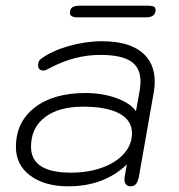

<svg xmlns="http://www.w3.org/2000/svg" viewBox="-20 -645 628 675"><path d="M36 -128Q36 -216 102 -267Q168 -318 281 -318Q340 -318 389.5 -300Q439 -282 458 -254L471 -327Q474 -344 474 -358Q474 -407 440 -429.5Q406 -452 333 -452Q241 -452 154 -405Q140 -397 133 -397Q114 -397 114 -416Q114 -431 124 -438Q162 -466 221 -483Q280 -500 339 -500Q429 -500 476.5 -463Q524 -426 524 -357Q524 -341 521 -323L468 -22Q464 -5 457.5 2.5Q451 10 439 10Q427 10 421.5 1.5Q416 -7 418 -22L426 -67Q346 10 220 10Q137 10 86.5 -27.5Q36 -65 36 -128ZM444 -177Q444 -222 399.5 -246Q355 -270 272 -270Q186 -270 137.5 -232.5Q89 -195 89 -129Q89 -38 229 -38Q291 -38 340 -56Q389 -74 416.5 -105.5Q444 -137 444 -177ZM226 -599Q226 -614 234.5 -619.5Q243 -625 260 -625H500Q513 -625 520 -622Q527 -619 527 -610Q527 -584 493 -584H253Q226 -584 226 -599Z"/></svg>

Font: Kodchasan ExtraLight
Style: Italic
Weight: 275
Italic angle: -10°
Version: Version 1.000; ttfautohint (v1.6)